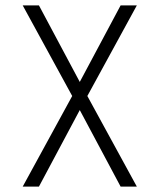

<svg xmlns="http://www.w3.org/2000/svg" viewBox="-20 -690 590 710"><path d="M64 0 247 -335 64 -670H124L275 -387L426 -670H486L303 -335L486 0H426L275 -283L124 0Z"/></svg>

Font: Lode Dark
Style: Regular
Weight: 400
Monospace: yes
Designer: Belleve Invis
Foundry: Belleve Invis
Version: Version 29.2.0; ttfautohint (v1.8.3)